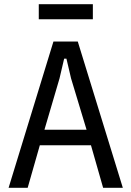

<svg xmlns="http://www.w3.org/2000/svg" viewBox="-20 -896 626 916"><path d="M472 0 414 -203H170L112 0H21L235 -698H351L566 0ZM319 -522 297 -616H286L264 -522L192 -277H393ZM165 -876H423V-804H165Z"/></svg>

Font: IBM Plex Sans Cond Text
Style: Regular
Weight: 450
Width: 3
Designer: Mike Abbink, Paul van der Laan, Pieter van Rosmalen
Foundry: Bold Monday
Version: Version 1.3